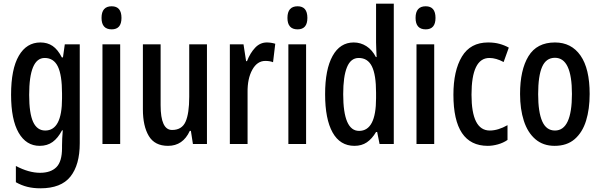

<svg xmlns="http://www.w3.org/2000/svg" viewBox="-20 -780 3255 1040"><path d="M199 -550Q237 -550 265 -531Q293 -512 315 -469H321L331 -540H412V-4Q412 113 361.5 176.5Q311 240 199 240Q160 240 128 232Q96 224 66 207V119Q136 156 197 156Q255 156 285.5 125.5Q316 95 316 22V8Q316 -8 317 -30Q318 -52 320 -74H316Q294 -32 265 -11Q236 10 195 10Q122 10 81 -61Q40 -132 40 -267Q40 -406 82 -478Q124 -550 199 -550ZM222 -466Q138 -466 138 -266Q138 -166 159.5 -119.5Q181 -73 225 -73Q316 -73 316 -247V-273Q316 -373 293.5 -419.5Q271 -466 222 -466Z M585 -746Q638 -746 638 -683Q638 -621 585 -621Q530 -621 530 -683Q530 -746 585 -746ZM631 -540V0H535V-540Z M1101 -540V0H1025L1014 -71H1008Q971 10 890 10Q818 10 786 -43.5Q754 -97 754 -188V-540H850V-210Q850 -76 912 -76Q965 -76 985 -120.5Q1005 -165 1005 -256V-540Z M1425 -550Q1448 -550 1471 -543L1459 -443Q1442 -450 1417 -450Q1373 -450 1346.5 -402Q1320 -354 1321 -280V0H1225V-540H1299L1313 -449H1318Q1335 -493 1362 -521.5Q1389 -550 1425 -550Z M1592 -746Q1645 -746 1645 -683Q1645 -621 1592 -621Q1537 -621 1537 -683Q1537 -746 1592 -746ZM1638 -540V0H1542V-540Z M1900 10Q1822 10 1781.5 -62.5Q1741 -135 1741 -270Q1741 -404 1781.5 -477Q1822 -550 1896 -550Q1933 -550 1964.5 -530Q1996 -510 2016 -471H2020Q2019 -496 2018 -515.5Q2017 -535 2017 -550V-760H2113V0H2036L2023 -65H2017Q1995 -28 1967 -9Q1939 10 1900 10ZM1925 -71Q2017 -71 2017 -248V-278Q2017 -375 1994.5 -420.5Q1972 -466 1923 -466Q1880 -466 1859.5 -416Q1839 -366 1839 -270Q1839 -71 1925 -71Z M2286 -746Q2339 -746 2339 -683Q2339 -621 2286 -621Q2231 -621 2231 -683Q2231 -746 2286 -746ZM2332 -540V0H2236V-540Z M2622 10Q2436 10 2436 -267Q2436 -397 2482 -473.5Q2528 -550 2624 -550Q2658 -550 2685.5 -542.5Q2713 -535 2736 -522L2708 -444Q2667 -466 2631 -466Q2534 -466 2534 -267Q2534 -73 2633 -73Q2678 -73 2729 -102V-22Q2706 -6 2677 2Q2648 10 2622 10Z M3174 -271Q3174 -189 3154.5 -126Q3135 -63 3093 -26.5Q3051 10 2984 10Q2922 10 2880 -26Q2838 -62 2817.5 -125.5Q2797 -189 2797 -271Q2797 -401 2842.5 -475.5Q2888 -550 2986 -550Q3075 -550 3124.5 -479Q3174 -408 3174 -271ZM2895 -270Q2895 -173 2917 -123Q2939 -73 2986 -73Q3078 -73 3078 -271Q3078 -467 2986 -467Q2938 -467 2916.5 -418Q2895 -369 2895 -270Z"/></svg>

Font: Noto Sans Lao Looped ExtraCondensed Medium
Style: Regular
Weight: 500
Width: 2
Designer: Mark Frömberg, Ben Mitchell
Foundry: The Fontpad Ltd
Version: Version 1.002; ttfautohint (v1.8.4.7-5d5b)